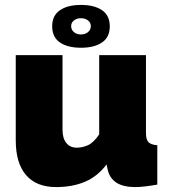

<svg xmlns="http://www.w3.org/2000/svg" viewBox="-20 -750 686 780"><path d="M208 10Q128 10 86 -38.5Q44 -87 44 -180V-526H234V-223Q234 -188 249.5 -169Q265 -150 292 -150Q314 -150 337 -160Q360 -170 383 -204V-526H573V-210Q573 -183 583 -172.5Q593 -162 619 -160V0Q590 5 568 7.5Q546 10 529 10Q432 10 417 -63L413 -82Q376 -33 325 -11.5Q274 10 208 10ZM192 -643Q192 -687 223.5 -708.5Q255 -730 309 -730Q363 -730 394.5 -708.5Q426 -687 426 -643Q426 -599 394.5 -577.5Q363 -556 309 -556Q255 -556 223.5 -577.5Q192 -599 192 -643ZM309 -676Q292 -676 280.5 -667Q269 -658 269 -644Q269 -629 280.5 -619.5Q292 -610 309 -610Q326 -610 337.5 -619.5Q349 -629 349 -644Q349 -658 337.5 -667Q326 -676 309 -676Z"/></svg>

Font: Raleway
Style: Heavy
Weight: 900
Designer: Matt McInerney, Pablo Impallari, Rodrigo Fuenzalida
Foundry: Matt McInerney, Pablo Impallari, Rodrigo Fuenzalida
Version: Version 2.001; ttfautohint (v0.8) -G 200 -r 50